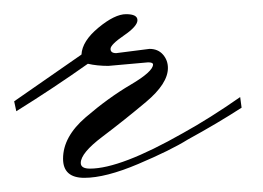

<svg xmlns="http://www.w3.org/2000/svg" viewBox="-41 -217 371 271"><path d="M123 -142 170 -148Q182 -148 189 -140Q196 -132 196 -121Q196 -99 165 -73Q134 -47 103.5 -24Q73 -1 73 13Q73 21 86 21Q129 21 217 -29Q255 -50 298 -80L300 -65Q266 -43 224 -20Q200 -5 154 14.5Q108 34 78 34Q48 34 48 7Q48 -24 80 -51.5Q112 -79 143.5 -97.5Q175 -116 175 -126Q175 -129 168 -129L112 -124Q96 -124 83 -127Q35 -93 -18 -60L-21 -74L74 -140Q75 -159 98 -178Q121 -197 137 -197Q153 -197 153 -188.5Q153 -180 134 -167Q115 -154 115 -148Q115 -142 123 -142Z"/></svg>

Font: Monsieur La Doulaise
Style: Regular
Weight: 400
Designer: Alejandro Paul
Foundry: Alejandro Paul
Version: Version 1.000